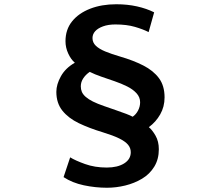

<svg xmlns="http://www.w3.org/2000/svg" viewBox="-20 -804 1040 903"><path d="M679 -653Q654 -666 615 -677.5Q576 -689 523 -689Q489 -689 464.5 -680Q440 -671 427.5 -657Q415 -643 415 -625Q415 -604 430.5 -589Q446 -574 475 -562Q504 -550 545 -538Q607 -520 654 -496Q701 -472 727.5 -436.5Q754 -401 754 -346Q754 -302 733.5 -266Q713 -230 680 -206Q696 -193 711.5 -166Q727 -139 727 -102Q727 -55 705.5 -20Q684 15 648 36.5Q612 58 569 68.5Q526 79 483 79Q429 79 374.5 67.5Q320 56 279 29L310 -64Q334 -49 380 -32.5Q426 -16 482 -16Q533 -16 564 -35.5Q595 -55 595 -88Q595 -108 582 -123.5Q569 -139 540.5 -153Q512 -167 463 -182Q400 -201 351 -224.5Q302 -248 273.5 -283.5Q245 -319 245 -372Q245 -407 266.5 -445.5Q288 -484 332 -509Q314 -524 301 -552Q288 -580 288 -610Q288 -665 319 -703.5Q350 -742 404 -763Q458 -784 527 -784Q579 -784 624 -774Q669 -764 705 -746ZM360 -398Q360 -384 365 -372Q370 -360 383 -348.5Q396 -337 417 -326.5Q438 -316 470 -305Q501 -294 527.5 -285Q554 -276 573.5 -268.5Q593 -261 604 -255Q620 -266 629.5 -284.5Q639 -303 639 -323Q639 -347 622 -365.5Q605 -384 578 -397.5Q551 -411 519 -422Q487 -433 456.5 -443.5Q426 -454 402 -466Q383 -453 371.5 -435.5Q360 -418 360 -398Z"/></svg>

Font: Noto Sans TC Thin
Style: Bold
Weight: 700
Version: Version 2.004-H2;hotconv 1.0.118;makeotfexe 2.5.65603